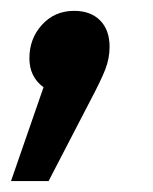

<svg xmlns="http://www.w3.org/2000/svg" viewBox="-51 -161 280 352"><path d="M85 -141.1Q115.2 -141.1 132.6 -123.5Q149.9 -106 149.9 -75.2Q149.9 -54.2 142.1 -33.9Q134.3 -13.7 112.8 26.9L38.1 170.9H-30.8L28.8 -1Q2.9 -20 2.9 -54.2Q2.9 -90.3 26.1 -115.7Q49.3 -141.1 85 -141.1Z"/></svg>

Font: Fira Sans Compressed Medium
Style: Italic
Weight: 500
Width: 3
Italic angle: -8°
Designer: Carrois Corporate & Edenspiekermann AG
Foundry: Carrois Corporate GbR & Edenspiekermann AG
Version: Version 4.203;PS 004.203;hotconv 1.0.88;makeotf.lib2.5.64775